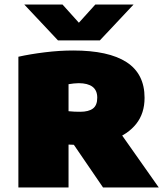

<svg xmlns="http://www.w3.org/2000/svg" viewBox="-20 -826 720 846"><path d="M61 0V-576Q112.5 -587.5 177.2 -595.5Q242 -603.5 302.5 -603.5Q458.5 -603.5 537.8 -552Q617 -500.5 617 -395Q617 -326.5 580.2 -280.2Q543.5 -234 478.2 -210.8Q413 -187.5 328 -187.5Q317.5 -187.5 305.5 -188Q293.5 -188.5 282 -189V0ZM434 0 249 -270.5H489L679.5 0ZM333.5 -333.5Q370.5 -333.5 389.5 -347.8Q408.5 -362 408.5 -395.5Q408.5 -428 387.5 -443.8Q366.5 -459.5 326.5 -459.5Q318 -459.5 305 -458.2Q292 -457 282 -455V-336Q296.5 -334.5 308 -334Q319.5 -333.5 333.5 -333.5ZM235.5 -648 87 -806H255.5L344.5 -707H310.5L400 -806H568.5L420 -648Z"/></svg>

Font: Encode Sans SC SemiExpanded Black
Style: Regular
Weight: 900
Width: 6
Designer: Multiple Designers
Foundry: Impallari Type
Version: Version 3.002